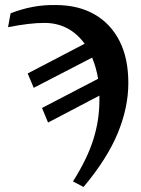

<svg xmlns="http://www.w3.org/2000/svg" viewBox="-20 -523 561 763"><path d="M316 -349 318 -347Q257 -432 156 -432Q99 -432 12 -415L22 -470Q111 -505 201 -503Q292 -503 357 -465Q421 -428 456 -358Q490 -290 490 -193Q490 -96 448 6Q406 108 312 220L270 198Q327 108 351 31Q375 -45 375 -124V-143L171 -36L147 -94L370 -210Q362 -256 346 -294L114 -174L90 -231Z"/></svg>

Font: Libra Serif Modern
Style: Bold Italic
Weight: 700
Italic angle: -12°
Designer: Stefan Peev, Context Ltd
Foundry: Stefan Peev, Context Ltd
Version: Version 1.000